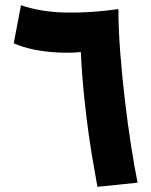

<svg xmlns="http://www.w3.org/2000/svg" viewBox="-20 -714 583 741"><path d="M356 7Q352 -19 342.5 -70Q333 -121 323 -191Q313 -261 304.5 -343.5Q296 -426 292 -513Q249 -509 201.5 -511.5Q154 -514 110 -523Q66 -532 33 -547L61 -694Q138 -667 236.5 -665.5Q335 -664 437 -679H438H437Q437 -603 444 -512Q451 -421 462 -327.5Q473 -234 486 -151Q499 -68 511 -9Z"/></svg>

Font: Noto Sans Arabic SemCond ExtBd
Style: Regular
Weight: 800
Width: 4
Designer: Monotype Design Team, Nadine Chahine, Nizar Qandah and Khaled Hosny
Foundry: Monotype Imaging Inc.
Version: Version 2.012; ttfautohint (v1.8.4.7-5d5b)